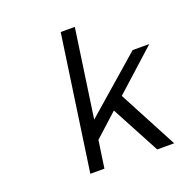

<svg xmlns="http://www.w3.org/2000/svg" viewBox="-131 -868 979 994"><g transform="rotate(-20 358.5 -371.0)"><path d="M200.2 0 307.1 -742.2H384.8L314.9 -256.8L625 -526.9H716.8L491.2 -323.2L662.1 0H568.8L426.8 -266.1L299.8 -150.9L277.8 0Z"/></g></svg>

Font: Trueno Light
Style: Italic
Weight: 300
Designer: Julieta Ulanovsky
Foundry: Julieta Ulanovsky
Version: Version 3.001b | FøM Fix